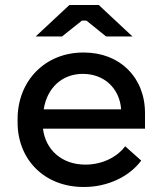

<svg xmlns="http://www.w3.org/2000/svg" viewBox="-20 -736 649 764"><path d="M507 -591 373 -716H256L122 -591H227L306 -654H324L402 -591ZM312 8H316C405 8 493 -31 542 -97L478 -154C448 -113 389 -81 321 -81H319C226 -81 161 -140 151 -224H557V-286C557 -428 457 -527 314 -527H311C161 -527 50 -416 50 -262V-249C50 -100 158 8 312 8ZM154 -301C167 -386 227 -442 309 -442H310C395 -442 456 -384 462 -301Z"/></svg>

Font: Fixel Display Medium
Style: Regular
Weight: 500
Designer: AlfaBravo + MacPaw
Foundry: Kyrylo Tkachov, Marchela Mozhyna, Serhii Makarenko, Maria Weinstein, Zakhar Kryvoshyya
Version: Version 1.211